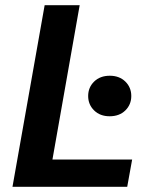

<svg xmlns="http://www.w3.org/2000/svg" viewBox="-20 -720 608 740"><path d="M28.1 0 152.1 -700H287.1L182.1 -105.1H489.3L470.3 0ZM402.6 -271.9Q365.9 -271.9 342.9 -294.3Q319.8 -316.8 319.8 -350Q319.8 -383.2 342.9 -405.7Q365.9 -428.1 403.2 -428.1Q439.9 -428.1 463 -405.7Q486 -383.2 486 -350Q486 -316.8 463 -294.3Q439.9 -271.9 402.6 -271.9Z"/></svg>

Font: DM Sans 9pt
Style: Italic
Weight: 400
Italic angle: -10°
Designer: Colophon Foundry, Jonny Pinhorn
Foundry: Colophon Foundry
Version: Version 4.004